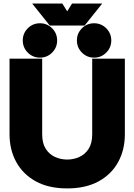

<svg xmlns="http://www.w3.org/2000/svg" viewBox="-20 -1056 764 1091"><path d="M219.7 -722.7V-293Q219.7 -241.7 240 -210.2Q260.3 -178.7 292.7 -164.1Q325.2 -149.4 361.8 -149.4Q398.4 -149.4 430.9 -164.1Q463.4 -178.7 483.6 -210.2Q503.9 -241.7 503.9 -293V-722.7H689.5V-293Q689.5 -205.1 651.6 -135.5Q613.8 -65.9 540.5 -25.6Q467.3 14.6 361.8 14.6Q256.3 14.6 183.3 -25.6Q110.4 -65.9 72.3 -135.5Q34.2 -205.1 34.2 -293V-722.7ZM417 -826.2Q417 -866.7 445.6 -895.3Q474.1 -923.8 514.6 -923.8Q555.2 -923.8 583.7 -895.3Q612.3 -866.7 612.3 -826.2Q612.3 -785.6 583.7 -757.1Q555.2 -728.5 514.6 -728.5Q474.1 -728.5 445.6 -757.1Q417 -785.6 417 -826.2ZM109.4 -826.2Q109.4 -866.7 137.9 -895.3Q166.5 -923.8 207 -923.8Q247.6 -923.8 276.1 -895.3Q304.7 -866.7 304.7 -826.2Q304.7 -785.6 276.1 -757.1Q247.6 -728.5 207 -728.5Q166.5 -728.5 137.9 -757.1Q109.4 -785.6 109.4 -826.2ZM334 -1036.1 361.8 -991.7 389.6 -1036.1H561L460.9 -911.1H262.7L162.6 -1036.1Z"/></svg>

Font: Giphurs Black
Style: Regular
Weight: 900
Version: Version 0.920; ttfautohint (v1.8.4.7-5d5b)